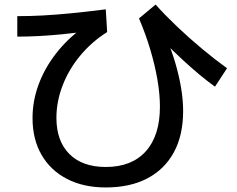

<svg xmlns="http://www.w3.org/2000/svg" viewBox="-20 -768 1040 844"><path d="M445 56Q347 56 274.5 18.5Q202 -19 162.5 -87.5Q123 -156 123 -249Q123 -324 149.5 -396Q176 -468 226 -532.5Q276 -597 346 -648L359 -630Q301 -622 249.5 -617Q198 -612 150.5 -609.5Q103 -607 56 -607V-697Q112 -697 168 -700Q224 -703 291 -709.5Q358 -716 445 -727L451 -627Q384 -585 333.5 -524.5Q283 -464 255.5 -393Q228 -322 228 -250Q228 -148 285 -91Q342 -34 445 -34Q559 -34 621 -103Q683 -172 683 -299Q683 -354 672 -418Q661 -482 640.5 -550.5Q620 -619 591 -687L664 -748Q705 -702 757.5 -652Q810 -602 867 -554.5Q924 -507 978 -468L925 -387Q893 -410 858 -439Q823 -468 783.5 -504.5Q744 -541 698 -587L708 -608Q733 -551 750 -493.5Q767 -436 776 -382Q785 -328 785 -279Q785 -174 744.5 -99Q704 -24 628 16Q552 56 445 56Z"/></svg>

Font: M PLUS 2 Thin Medium
Style: Regular
Weight: 500
Version: Version 1.001